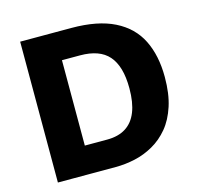

<svg xmlns="http://www.w3.org/2000/svg" viewBox="-98 -764 901 869"><g transform="rotate(-15 352.5 -330.0)"><path d="M144 0V-130H335Q387 -130 422 -152Q457 -174 474.5 -218Q492 -262 492 -328Q492 -381 481 -419Q470 -457 448.5 -481.5Q427 -506 393.5 -518Q360 -530 315 -530H144V-660H309Q432 -660 510 -621Q588 -582 624 -509.5Q660 -437 660 -336Q660 -258 641.5 -201Q623 -144 591 -105.5Q559 -67 517.5 -43.5Q476 -20 430.5 -10Q385 0 340 0ZM69 0V-660H230V0Z"/></g></svg>

Font: Bricolage Grotesque 96pt ExtraBold ExtraBold
Style: Regular
Weight: 800
Version: Version 1.001;gftools[0.9.33.dev8+g029e19f]